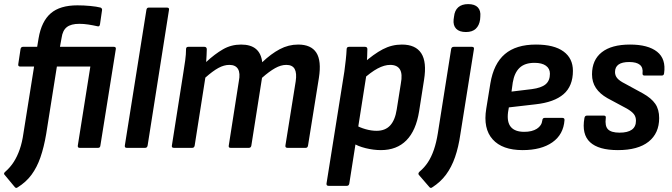

<svg xmlns="http://www.w3.org/2000/svg" viewBox="-37 -720 3271 935"><path d="M240 -396 188 -68Q177 -3 160 46Q143 95 116.5 131Q90 167 48 193Q41 198 35 191L-14 132Q-22 125 -11 116Q13 95 30 68.5Q47 42 59 7.5Q71 -27 77 -70L129 -396H61Q50 -396 52 -408L63 -481Q65 -492 75 -492H144L151 -534Q165 -616 210 -655Q255 -694 340 -694Q371 -694 402.5 -691Q434 -688 453 -683Q461 -679 460 -671L450 -602Q448 -589 438 -592Q416 -597 393.5 -600.5Q371 -604 349 -604Q309 -604 288.5 -588Q268 -572 263 -536L255 -492H517Q529 -492 527 -481L452 -12Q451 0 441 0H351Q340 0 342 -12L403 -396Z M580 0Q569 0 571 -12L676 -672Q678 -683 687 -683H776Q788 -683 786 -672L682 -12Q680 0 670 0Z M810 0Q798 0 800 -11L856 -367Q861 -397 865 -426.5Q869 -456 869 -481Q869 -492 880 -492H958Q969 -492 970 -481Q970 -467 969 -451.5Q968 -436 967 -418Q1009 -457 1049 -480Q1089 -503 1137 -503Q1184 -503 1209.5 -481.5Q1235 -460 1240 -417Q1283 -458 1325.5 -480.5Q1368 -503 1415 -503Q1478 -503 1503.5 -463.5Q1529 -424 1516 -341L1463 -11Q1461 0 1452 0H1363Q1351 0 1353 -12L1403 -324Q1409 -364 1398 -384Q1387 -404 1357 -404Q1331 -404 1302.5 -388Q1274 -372 1239 -341L1187 -11Q1185 0 1175 0H1086Q1075 0 1077 -11L1126 -324Q1134 -364 1122 -384Q1110 -404 1080 -404Q1054 -404 1026.5 -389Q999 -374 963 -342L911 -11Q909 0 899 0Z M1818 11Q1782 11 1743.5 1.5Q1705 -8 1681 -24L1693 -112Q1715 -99 1743 -91Q1771 -83 1797 -83Q1839 -83 1863 -109Q1887 -135 1895 -187L1915 -313Q1924 -360 1910.5 -382Q1897 -404 1863 -404Q1835 -404 1802 -386.5Q1769 -369 1726 -330L1730 -410Q1783 -457 1827 -480Q1871 -503 1920 -503Q1987 -503 2014.5 -460.5Q2042 -418 2028 -331L2004 -178Q1989 -84 1942 -36.5Q1895 11 1818 11ZM1563 185Q1552 185 1553 174L1640 -372Q1644 -402 1647 -429.5Q1650 -457 1651 -480Q1651 -492 1663 -492H1740Q1752 -492 1752 -481Q1752 -467 1751 -445Q1750 -423 1748 -407V-360L1664 174Q1662 185 1652 185Z M2160 -481Q2162 -492 2173 -492H2261Q2273 -492 2271 -481L2205 -67Q2196 -4 2179 45Q2162 94 2135 130.5Q2108 167 2067 193Q2060 198 2054 191L2003 132Q1997 125 2006 116Q2030 96 2047 70Q2064 44 2076 9Q2088 -26 2095 -70ZM2232 -564Q2200 -564 2184.5 -580Q2169 -596 2172 -625L2174 -639Q2177 -669 2194.5 -684.5Q2212 -700 2243 -700Q2275 -700 2290 -684Q2305 -668 2302 -639L2301 -625Q2297 -596 2280 -580Q2263 -564 2232 -564Z M2508 11Q2409 11 2362 -41.5Q2315 -94 2331 -191L2351 -314Q2367 -410 2421.5 -456.5Q2476 -503 2573 -503Q2661 -503 2707 -469.5Q2753 -436 2753 -375Q2753 -301 2707.5 -261.5Q2662 -222 2571 -212L2441 -197L2437 -173Q2431 -125 2451 -101.5Q2471 -78 2516 -78Q2554 -78 2577.5 -93Q2601 -108 2604 -134Q2605 -146 2616 -146H2701Q2713 -146 2712 -135Q2707 -65 2653 -27Q2599 11 2508 11ZM2454 -274 2553 -286Q2599 -292 2620 -309.5Q2641 -327 2641 -361Q2641 -386 2621.5 -400Q2602 -414 2566 -414Q2519 -414 2493.5 -390Q2468 -366 2460 -318Z M2972 11Q2878 11 2836.5 -27.5Q2795 -66 2809 -145Q2811 -157 2821 -157H2904Q2915 -157 2913 -145Q2908 -106 2924 -90Q2940 -74 2980 -74Q3060 -74 3060 -132Q3060 -151 3050 -164Q3040 -177 3016 -191L2921 -242Q2884 -263 2865 -291.5Q2846 -320 2846 -358Q2846 -428 2893.5 -465.5Q2941 -503 3031 -503Q3119 -503 3163 -468Q3207 -433 3197 -363Q3196 -352 3185 -352H3102Q3091 -352 3092 -363Q3099 -418 3027 -418Q2958 -418 2958 -369Q2958 -352 2969 -339Q2980 -326 3006 -313L3094 -265Q3135 -242 3154 -214.5Q3173 -187 3173 -145Q3173 -71 3121.5 -30Q3070 11 2972 11Z"/></svg>

Font: Sofia Sans Semi Condensed
Style: Bold Italic
Weight: 700
Italic angle: -9°
Version: Version 4.100